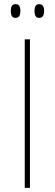

<svg xmlns="http://www.w3.org/2000/svg" viewBox="-20 -903 264 923"><path d="M54 -817C71 -817 78 -828 78 -850C78 -873 71 -883 55 -883C39 -883 32 -873 32 -850C32 -828 39 -817 54 -817ZM168 -817C184 -817 192 -828 192 -850C192 -873 184 -883 169 -883C153 -883 146 -873 146 -850C146 -828 153 -817 168 -817ZM99 0H124V-714H99Z"/></svg>

Font: Noto Sans Condensed Thin
Style: Regular
Weight: 100
Width: 3
Designer: Monotype Design Team
Foundry: Monotype Imaging Inc.
Version: Version 2.013